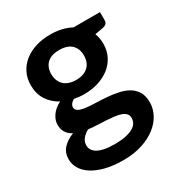

<svg xmlns="http://www.w3.org/2000/svg" viewBox="-167 -634 863 927"><g transform="rotate(-30 264.0 -171.0)"><path d="M248.5 -269Q271.5 -269 288.5 -275.2Q305.5 -281.5 316.8 -292.5Q328 -303.5 333.8 -319Q339.5 -334.5 339.5 -353Q339.5 -391 316.8 -413.2Q294 -435.5 248.5 -435.5Q203 -435.5 180.2 -413.2Q157.5 -391 157.5 -353Q157.5 -335 163.2 -319.5Q169 -304 180.2 -292.8Q191.5 -281.5 208.8 -275.2Q226 -269 248.5 -269ZM388 23Q388 8 379 -1.5Q370 -11 354.5 -16.2Q339 -21.5 318.2 -24Q297.5 -26.5 274.2 -27.8Q251 -29 226.2 -30Q201.5 -31 178 -34Q157.5 -22.5 144.8 -7Q132 8.5 132 29Q132 42.5 138.8 54.2Q145.5 66 160.2 74.5Q175 83 198.5 87.8Q222 92.5 256 92.5Q290.5 92.5 315.5 87.2Q340.5 82 356.8 72.8Q373 63.5 380.5 50.8Q388 38 388 23ZM511 -495.5V-449.5Q511 -427.5 484.5 -422.5L438.5 -414Q449 -387.5 449 -356Q449 -318 433.8 -287.2Q418.5 -256.5 391.5 -235Q364.5 -213.5 327.8 -201.8Q291 -190 248.5 -190Q233.5 -190 219.5 -191.5Q205.5 -193 192 -195.5Q168 -181 168 -163Q168 -147.5 182.2 -140.2Q196.5 -133 220 -130Q243.5 -127 273.5 -126.2Q303.5 -125.5 335 -123Q366.5 -120.5 396.5 -114.2Q426.5 -108 450 -94.5Q473.5 -81 487.8 -57.8Q502 -34.5 502 2Q502 36 485.2 68Q468.5 100 436.8 125Q405 150 358.8 165.2Q312.5 180.5 253.5 180.5Q195.5 180.5 152.5 169.2Q109.5 158 81 139.2Q52.5 120.5 38.5 96Q24.5 71.5 24.5 45Q24.5 9 46.2 -15.2Q68 -39.5 106 -54Q85.5 -64.5 73.5 -82Q61.5 -99.5 61.5 -128Q61.5 -139.5 65.8 -151.8Q70 -164 78.2 -176Q86.5 -188 99 -198.8Q111.5 -209.5 128.5 -218Q89.5 -239 67.2 -274Q45 -309 45 -356Q45 -394 60.2 -424.8Q75.5 -455.5 102.8 -477.2Q130 -499 167.2 -510.5Q204.5 -522 248.5 -522Q281.5 -522 310.5 -515.2Q339.5 -508.5 363.5 -495.5Z"/></g></svg>

Font: Lato 2
Style: Bold
Weight: 700
Designer: Lukasz Dziedzic with Adam Twardoch and Botio Nikoltchev
Foundry: tyPoland Lukasz Dziedzic
Version: Version 2.015; 2015-08-06; http://www.latofonts.com/